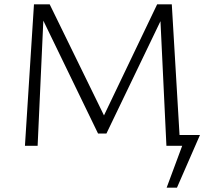

<svg xmlns="http://www.w3.org/2000/svg" viewBox="-20 -678 975 893"><path d="M798 0V-50H910L884 0ZM755 195 846 -50H910L803 195ZM754 0 724 -629 754 -637 475 -57H436L166 -614V-658H211L474 -120L453 -119L711 -658H779L818 0ZM96 0 138 -658H185L155 0Z"/></svg>

Font: Ysabeau Office Light
Style: Regular
Weight: 300
Designer: Christian Thalmann (Catharsis Fonts)
Version: Version 2.001;gftools[0.9.30]; featfreeze: tnum,lnum,ss02